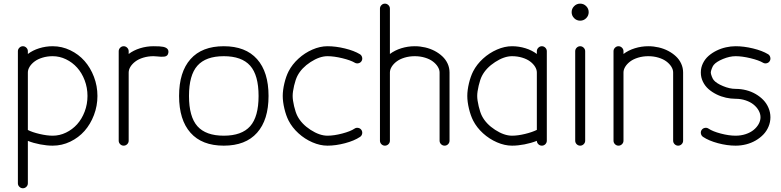

<svg xmlns="http://www.w3.org/2000/svg" viewBox="-20 -789 4231 1040"><path d="M265.4 -484.6Q235.8 -484.6 210 -476.7Q184.1 -468.8 167.1 -455.9Q150.1 -443.1 140.5 -427.5Q130.9 -411.9 130.9 -396.2V-85Q154.1 -72.8 194.2 -63.4Q234.4 -54 265.4 -54Q303 -54 337.5 -70.7Q372.1 -87.4 397.7 -115.8Q423.3 -144.3 438.6 -184.4Q453.9 -224.6 453.9 -269.3Q453.9 -314 438.6 -354.1Q423.3 -394.3 397.7 -422.7Q372.1 -451.2 337.5 -467.9Q303 -484.6 265.4 -484.6ZM130.9 -511.5V-496.6Q157.2 -516.6 192.5 -527.6Q227.8 -538.6 265.4 -538.6Q315.4 -538.6 360.6 -516.8Q405.8 -495.1 437.9 -458.7Q470 -422.4 488.9 -372.8Q507.8 -323.2 507.8 -269.3Q507.8 -215.3 488.9 -165.8Q470 -116.2 437.9 -79.8Q405.8 -43.5 360.6 -21.7Q315.4 0 265.4 0Q233.6 0 197.4 -7Q161.1 -13.9 130.9 -25.9V203.9Q130.9 214.8 122.9 222.8Q115 230.7 104 230.7Q93 230.7 85 222.8Q76.9 214.8 76.9 203.9V-67.9V-72.5V-511.5Q76.9 -522.5 85 -530.5Q93 -538.6 104 -538.6Q115 -538.6 122.9 -530.5Q130.9 -522.5 130.9 -511.5Z M677 -511.5V-496.6Q703.4 -516.6 738.6 -527.6Q773.9 -538.6 811.5 -538.6Q849.4 -538.6 863.8 -535.4Q895.5 -528.6 892.1 -504.2Q890.9 -494.4 885.5 -489Q880.1 -483.6 870.8 -482.4Q861.6 -481.2 853 -481.6Q844.5 -481.9 831.7 -483.3Q818.8 -484.6 811.5 -484.6Q782 -484.6 756.1 -476.7Q730.2 -468.8 713.3 -455.9Q696.3 -443.1 686.6 -427.5Q677 -411.9 677 -396.2V-26.9Q677 -15.9 668.9 -7.9Q660.9 0 649.9 0Q638.9 0 631 -7.9Q623 -15.9 623 -26.9V-511.5Q623 -522.5 631 -530.5Q638.9 -538.6 649.9 -538.6Q660.9 -538.6 668.9 -530.5Q677 -522.5 677 -511.5Z M1049.3 -433.2Q1003.7 -381.8 1003.7 -269.3Q1003.7 -156.7 1049.3 -105.3Q1095 -54 1192.1 -54Q1289.3 -54 1335 -105.3Q1380.6 -156.7 1380.6 -269.3Q1380.6 -381.8 1335 -433.2Q1289.3 -484.6 1192.1 -484.6Q1095 -484.6 1049.3 -433.2ZM1012 -69.8Q950 -139.6 950 -269.3Q950 -398.9 1012 -468.8Q1074 -538.6 1192.1 -538.6Q1310.3 -538.6 1372.4 -468.8Q1434.6 -398.9 1434.6 -269.3Q1434.6 -139.6 1372.4 -69.8Q1310.3 0 1192.1 0Q1074 0 1012 -69.8Z M1930.4 -47.6Q1899.2 -26.6 1849 -13.3Q1798.8 0 1753.7 0Q1713.9 0 1672.2 -18.1Q1630.6 -36.1 1596.6 -67.1Q1562.5 -98.1 1543.2 -135.7Q1529.3 -163.1 1520.4 -200.6Q1511.5 -238 1511.5 -269.3Q1511.5 -300.5 1520.4 -337.9Q1529.3 -375.2 1543.2 -402.6Q1562.5 -440.2 1596.6 -471.3Q1630.6 -502.4 1672.2 -520.5Q1713.9 -538.6 1753.7 -538.6Q1798.6 -538.6 1848.3 -526.5Q1897.9 -514.4 1929.4 -495.4Q1938.7 -489.7 1941.4 -478.6Q1944.1 -467.5 1938.5 -458.3Q1932.9 -449 1921.8 -446.4Q1910.6 -443.8 1901.4 -449.5Q1879.4 -462.6 1834.4 -473.6Q1789.3 -484.6 1753.7 -484.6Q1711.2 -484.6 1662.2 -452.9Q1613.3 -421.1 1591.1 -378.2Q1581.1 -358.9 1573.1 -325.3Q1565.2 -291.7 1565.2 -269.3Q1565.2 -246.8 1573.1 -213.3Q1581.1 -179.7 1591.1 -160.4Q1613.3 -117.4 1662.2 -85.7Q1711.2 -54 1753.7 -54Q1789.1 -54 1833.9 -65.8Q1878.7 -77.6 1900.4 -92.3Q1909.4 -98.4 1920.5 -96.2Q1931.6 -94 1937.7 -85Q1943.8 -75.9 1941.7 -64.8Q1939.5 -53.7 1930.4 -47.6Z M2361.1 -26.9V-396.2Q2361.1 -411.9 2351.4 -427.5Q2341.8 -443.1 2324.8 -455.9Q2307.9 -468.8 2282 -476.7Q2256.1 -484.6 2226.6 -484.6Q2197 -484.6 2171.1 -476.7Q2145.3 -468.8 2128.3 -455.9Q2111.3 -443.1 2101.7 -427.5Q2092 -411.9 2092 -396.2V-26.9Q2092 -15.9 2084 -7.9Q2075.9 0 2064.9 0Q2054 0 2046 -7.9Q2038.1 -15.9 2038.1 -26.9V-742.2Q2038.1 -753.2 2046 -761.2Q2054 -769.3 2064.9 -769.3Q2075.9 -769.3 2084 -761.2Q2092 -753.2 2092 -742.2V-496.6Q2118.4 -516.6 2153.7 -527.6Q2189 -538.6 2226.6 -538.6Q2255.4 -538.6 2283.1 -532.1Q2310.8 -525.6 2334.5 -513.2Q2358.2 -500.7 2376.3 -483.6Q2394.5 -466.6 2404.8 -444Q2415 -421.4 2415 -396.2V-26.9Q2415 -15.9 2407.1 -7.9Q2399.2 0 2388.2 0Q2377.2 0 2369.1 -7.9Q2361.1 -15.9 2361.1 -26.9Z M2753.4 -538.6Q2791 -538.6 2826.3 -527.6Q2861.6 -516.6 2887.9 -496.6V-511.5Q2887.9 -522.5 2896 -530.5Q2904.1 -538.6 2915 -538.6Q2926 -538.6 2934 -530.5Q2941.9 -522.5 2941.9 -511.5V-71.8V-68.6V-26.9Q2941.9 -15.9 2934 -7.9Q2926 0 2915 0Q2904.3 0 2896.2 -7.7Q2888.2 -15.4 2887.9 -26.1Q2856.9 -13.9 2821.2 -7Q2785.4 0 2753.4 0Q2713.6 0 2672 -18.1Q2630.4 -36.1 2596.3 -67.1Q2562.3 -98.1 2543 -135.7Q2529.1 -163.1 2520.1 -200.6Q2511.2 -238 2511.2 -269.3Q2511.2 -300.5 2520.1 -337.9Q2529.1 -375.2 2543 -402.6Q2562.3 -440.2 2596.3 -471.3Q2630.4 -502.4 2672 -520.5Q2713.6 -538.6 2753.4 -538.6ZM2753.4 -54Q2784.4 -54 2823.4 -63.4Q2862.3 -72.8 2887.9 -85.4V-396.2Q2887.9 -411.9 2878.3 -427.5Q2868.7 -443.1 2851.7 -455.9Q2834.7 -468.8 2808.8 -476.7Q2783 -484.6 2753.4 -484.6Q2710.9 -484.6 2662 -452.9Q2613 -421.1 2590.8 -378.2Q2580.8 -358.9 2572.9 -325.3Q2564.9 -291.7 2564.9 -269.3Q2564.9 -246.8 2572.9 -213.3Q2580.8 -179.7 2590.8 -160.4Q2613 -117.4 2662 -85.7Q2710.9 -54 2753.4 -54Z M3149.7 -511.5V-26.9Q3149.7 -15.9 3141.6 -7.9Q3133.5 0 3122.6 0Q3111.6 0 3103.6 -7.9Q3095.7 -15.9 3095.7 -26.9V-511.5Q3095.7 -522.5 3103.6 -530.5Q3111.6 -538.6 3122.6 -538.6Q3133.5 -538.6 3141.6 -530.5Q3149.7 -522.5 3149.7 -511.5ZM3090 -690.6Q3076.4 -704.1 3076.4 -723.1Q3076.4 -742.2 3090 -755.7Q3103.5 -769.3 3122.6 -769.3Q3141.6 -769.3 3155.2 -755.7Q3168.7 -742.2 3168.7 -723.1Q3168.7 -704.1 3155.2 -690.6Q3141.6 -677 3122.6 -677Q3103.5 -677 3090 -690.6Z M3626.2 -26.9V-396.2Q3626.2 -411.9 3616.6 -427.5Q3606.9 -443.1 3590 -455.9Q3573 -468.8 3547.1 -476.7Q3521.2 -484.6 3491.7 -484.6Q3462.2 -484.6 3436.3 -476.7Q3410.4 -468.8 3393.4 -455.9Q3376.5 -443.1 3366.8 -427.5Q3357.2 -411.9 3357.2 -396.2V-26.9Q3357.2 -15.9 3349.1 -7.9Q3341.1 0 3330.1 0Q3319.1 0 3311.2 -7.9Q3303.2 -15.9 3303.2 -26.9V-511.5Q3303.2 -522.5 3311.2 -530.5Q3319.1 -538.6 3330.1 -538.6Q3341.1 -538.6 3349.1 -530.5Q3357.2 -522.5 3357.2 -511.5V-496.6Q3383.5 -516.6 3418.8 -527.6Q3454.1 -538.6 3491.7 -538.6Q3520.5 -538.6 3548.2 -532.1Q3575.9 -525.6 3599.6 -513.2Q3623.3 -500.7 3641.5 -483.6Q3659.7 -466.6 3669.9 -444Q3680.2 -421.4 3680.2 -396.2V-26.9Q3680.2 -15.9 3672.2 -7.9Q3664.3 0 3653.3 0Q3642.3 0 3634.3 -7.9Q3626.2 -15.9 3626.2 -26.9Z M3964.6 -538.6Q4009.5 -538.6 4059.2 -526.5Q4108.9 -514.4 4140.4 -495.4Q4149.7 -489.7 4152.3 -478.6Q4155 -467.5 4149.4 -458.3Q4143.8 -449 4132.8 -446.4Q4121.8 -443.8 4112.5 -449.5Q4090.6 -462.6 4045.4 -473.6Q4000.2 -484.6 3964.6 -484.6Q3932.6 -484.6 3896.2 -469.6Q3859.9 -454.6 3845.7 -437Q3840.3 -430.4 3835.2 -416.7Q3830.1 -403.1 3830.1 -396.2Q3830.1 -389.4 3835.2 -375.7Q3840.3 -362.1 3845.7 -355.5Q3859.9 -337.9 3896.2 -322.8Q3932.6 -307.6 3964.6 -307.6Q3993.9 -307.6 4022 -300.4Q4050 -293.2 4073.6 -279.4Q4097.2 -265.6 4115 -247.1Q4132.8 -228.5 4142.9 -204.3Q4153.1 -180.2 4153.1 -153.8Q4153.1 -127.4 4142.9 -103.3Q4132.8 -79.1 4115 -60.5Q4097.2 -42 4073.6 -28.2Q4050 -14.4 4022 -7.2Q3993.9 0 3964.6 0Q3918.9 0 3869.1 -13.3Q3819.3 -26.6 3788.1 -47.6Q3779.1 -53.7 3776.7 -64.8Q3774.4 -75.9 3780.5 -85Q3786.6 -94 3797.7 -96.2Q3808.8 -98.4 3817.9 -92.3Q3840.3 -77.1 3884.3 -65.6Q3928.2 -54 3964.6 -54Q3993.7 -54 4019.2 -62.5Q4044.7 -71 4062 -85.1Q4079.3 -99.1 4089.4 -117.2Q4099.4 -135.3 4099.4 -153.8Q4099.4 -172.4 4089.4 -190.4Q4079.3 -208.5 4062 -222.5Q4044.7 -236.6 4019.2 -245.2Q3993.7 -253.9 3964.6 -253.9Q3938.7 -253.9 3912.4 -259.8Q3886 -265.6 3861.6 -277.6Q3837.2 -289.6 3818.1 -306.2Q3799.1 -322.8 3787.6 -346.2Q3776.1 -369.6 3776.1 -396.2Q3776.1 -422.9 3787.6 -446.3Q3799.1 -469.7 3818.1 -486.3Q3837.2 -502.9 3861.6 -514.9Q3886 -526.9 3912.4 -532.7Q3938.7 -538.6 3964.6 -538.6Z"/></svg>

Font: Tecnico
Style: Fino
Weight: 400
Version: Version 1.3